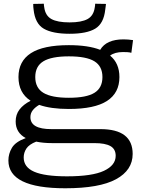

<svg xmlns="http://www.w3.org/2000/svg" viewBox="-20 -789 753 1029"><path d="M330 220Q25 220 25 71Q25 35 44 3Q63 -29 118 -49Q64 -78 64 -138Q64 -175 84.5 -202Q105 -229 144 -249Q79 -291 79 -376Q79 -461 145.5 -504Q212 -547 349 -547Q453 -547 517 -522Q550 -578 642 -578Q666 -578 693 -574L684 -506Q673 -509 661.5 -509.5Q650 -510 639 -510Q595 -510 570 -491Q620 -450 620 -376Q620 -291 553.5 -248Q487 -205 349 -205Q252 -205 190 -227Q168 -214 155.5 -198Q143 -182 143 -161Q143 -97 255 -97H518Q691 -97 691 36Q691 123 602 171.5Q513 220 330 220ZM349 -265Q443 -265 486 -291.5Q529 -318 529 -376Q529 -434 486 -460.5Q443 -487 349 -487Q256 -487 212.5 -460.5Q169 -434 169 -376Q169 -318 212.5 -291.5Q256 -265 349 -265ZM107 55Q107 107 163.5 131.5Q220 156 339 156Q474 156 537 126.5Q600 97 600 46Q600 10 572 -6Q544 -22 486 -22H260Q211 -22 174 -30Q136 -15 121.5 7Q107 29 107 55ZM353 -608Q262 -608 215 -635Q168 -662 160 -738Q158 -750 158 -768L215 -769Q215 -764 215.5 -759.5Q216 -755 217 -750Q223 -705 255.5 -687Q288 -669 353 -669Q417 -669 449.5 -687Q482 -705 488 -750Q489 -755 489.5 -759.5Q490 -764 490 -769L548 -768Q547 -760 546 -752Q545 -744 544 -737Q536 -663 490.5 -635.5Q445 -608 353 -608Z"/></svg>

Font: Georama Extended
Style: Regular
Weight: 400
Width: 7
Designer: Jean-Baptiste Levee
Foundry: Production Type
Version: Version 1.000